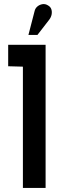

<svg xmlns="http://www.w3.org/2000/svg" viewBox="-20 -919 285 939"><path d="M221 -823Q230 -835 232.5 -848.5Q235 -862 231 -874Q227 -886 214 -893Q201 -901 187 -898.5Q173 -896 162.5 -887Q152 -878 149 -864L119 -748H163ZM20 -595 92 -593V0H203V-700H20Z"/></svg>

Font: Advent Pro Expanded
Style: Bold
Weight: 700
Width: 7
Designer: VivaRado, Andreas Kalpakidis
Foundry: VivaRado, Andreas Kalpakidis
Version: Version 3.000